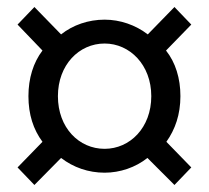

<svg xmlns="http://www.w3.org/2000/svg" viewBox="-20 -642 595 547"><path d="M78 -115 154 -192C189 -165 232 -150 278 -150C322 -150 366 -165 400 -192L477 -115L525 -165L454 -238C479 -273 494 -316 494 -368C494 -419 480 -464 453 -498L525 -572L477 -622L401 -544C366 -571 322 -586 278 -586C232 -586 188 -571 154 -544L78 -622L30 -572L101 -498C75 -464 61 -419 61 -368C61 -316 75 -273 101 -238L30 -165ZM278 -218C205 -218 145 -278 145 -368C145 -457 205 -518 278 -518C350 -518 411 -457 411 -368C411 -278 350 -218 278 -218Z"/></svg>

Font: ChiuKong Gothic CL
Style: Regular
Weight: 400
Designer: Ryoko NISHIZUKA 西塚涼子 (kana, bopomofo & ideographs); Paul D. Hunt (Latin, Greek & Cyrillic); Sandoll Communications 산돌커뮤니
Foundry: Adobe
Version: Version 1.300